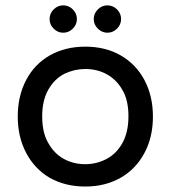

<svg xmlns="http://www.w3.org/2000/svg" viewBox="-20 -682 634 713"><path d="M165 -21.5Q108.4 -54.7 77.1 -114.3Q45.9 -173.8 45.9 -249Q45.9 -325.2 77.1 -384.8Q108.4 -444.3 165.5 -476.6Q222.7 -508.8 296.9 -508.8Q371.1 -508.8 427.7 -476.6Q485.4 -443.4 516.6 -384.3Q547.9 -325.2 547.9 -249Q547.9 -172.9 516.6 -114.3Q484.4 -53.7 427.2 -21.5Q370.1 10.7 296.9 10.7Q222.7 10.7 165 -21.5ZM374 -90.8Q412.1 -110.4 434.6 -150.9Q457 -191.4 457 -250Q457 -311.5 433.6 -349.6Q412.1 -386.7 376.5 -406.2Q340.8 -425.8 296.9 -425.8Q256.8 -425.8 219.7 -408.2Q181.6 -388.7 159.2 -348.6Q136.7 -308.6 136.7 -250Q136.7 -187.5 160.2 -149.4Q181.6 -111.3 217.3 -91.8Q252.9 -72.3 296.9 -72.3Q336.9 -72.3 374 -90.8ZM164.1 -611.3Q164.1 -631.8 179.2 -647Q194.3 -662.1 214.8 -662.1Q235.4 -662.1 250.5 -647Q265.6 -631.8 265.6 -611.3Q265.6 -590.8 250.5 -575.7Q235.4 -560.5 214.8 -560.5Q194.3 -560.5 179.2 -575.7Q164.1 -590.8 164.1 -611.3ZM328.1 -611.3Q328.1 -631.8 343.3 -647Q358.4 -662.1 378.9 -662.1Q399.4 -662.1 414.6 -647Q429.7 -631.8 429.7 -611.3Q429.7 -590.8 414.6 -575.7Q399.4 -560.5 378.9 -560.5Q358.4 -560.5 343.3 -575.7Q328.1 -590.8 328.1 -611.3Z"/></svg>

Font: jf-openhuninn-2.1
Style: Regular
Weight: 400
Designer: [Kosugi Maru]
Designed by MOTOYA      

[Varela Round]
Joe Prince (Latin component); Avraham Cornfeld (Hebrew component)
Foundry: justfont Co., Ltd.
Version: 2.1